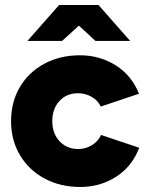

<svg xmlns="http://www.w3.org/2000/svg" viewBox="-20 -732 588 764"><path d="M24 -250Q24 -326 59 -385.5Q94 -445 156.5 -478.5Q219 -512 298 -512Q377 -512 440.5 -472Q504 -432 533 -359L381 -308Q370 -332 345 -346.5Q320 -361 290 -361Q245 -361 216.5 -330Q188 -299 188 -250Q188 -201 217 -170Q246 -139 292 -139Q321 -139 346 -154.5Q371 -170 382 -195L534 -144Q506 -70 442.5 -29Q379 12 300 12Q220 12 157.5 -21.5Q95 -55 59.5 -114.5Q24 -174 24 -250ZM294 -630 227 -569H89L215 -712H372L498 -569H360Z"/></svg>

Font: Oak Sans ExtraBold
Style: Regular
Weight: 800
Designer: Erik Kennedy, Walven
Foundry: Erik Kennedy, Walven
Version: Version 1.000